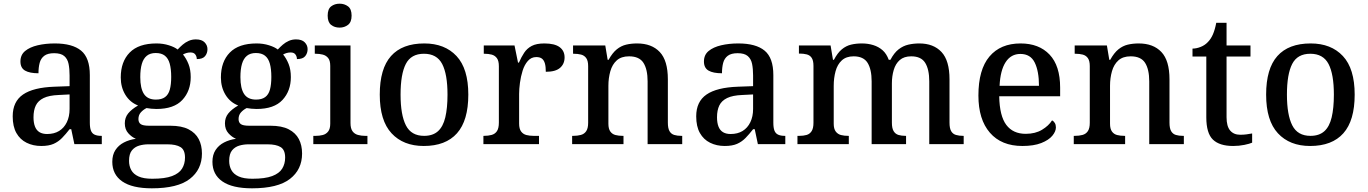

<svg xmlns="http://www.w3.org/2000/svg" viewBox="-20 -783 7432 1043"><path d="M204 10Q160 10 124.5 -7.5Q89 -25 69 -60.5Q49 -96 49 -151Q49 -231 105 -269.5Q161 -308 276 -312L358 -315V-373Q358 -409 352.5 -436Q347 -463 329 -478.5Q311 -494 274 -494Q239 -494 220.5 -480Q202 -466 195.5 -441.5Q189 -417 189 -385Q141 -385 116 -399.5Q91 -414 91 -449Q91 -485 116.5 -506Q142 -527 184.5 -537Q227 -547 278 -547Q373 -547 420.5 -508Q468 -469 468 -375V-117Q468 -89 474 -73.5Q480 -58 494 -51.5Q508 -45 530 -45H533V0H384L367 -81H358Q337 -54 317 -33.5Q297 -13 271 -1.5Q245 10 204 10ZM236 -55Q274 -55 301 -71.5Q328 -88 343 -119Q358 -150 358 -191V-270L299 -267Q247 -265 217 -250.5Q187 -236 174.5 -210Q162 -184 162 -146Q162 -116 170 -95.5Q178 -75 194.5 -65Q211 -55 236 -55Z M805 240Q698 240 644 202.5Q590 165 590 96Q590 58 607 32Q624 6 653 -9Q682 -24 718 -29Q696 -38 677 -59Q658 -80 658 -113Q658 -144 676 -166.5Q694 -189 730 -210Q686 -227 661 -268Q636 -309 636 -362Q636 -448 684.5 -497.5Q733 -547 830 -547Q866 -547 897.5 -537Q929 -527 945 -514Q958 -528 972.5 -540.5Q987 -553 1005 -561Q1023 -569 1044 -569Q1076 -569 1091.5 -553Q1107 -537 1107 -516Q1107 -494 1094 -478Q1081 -462 1049 -462Q1049 -476 1041 -487Q1033 -498 1015 -498Q1003 -498 993 -495Q983 -492 974 -487Q992 -465 1004 -435Q1016 -405 1016 -364Q1016 -289 970.5 -240Q925 -191 830 -191Q818 -191 801.5 -192.5Q785 -194 776 -196Q758 -187 745 -172.5Q732 -158 732 -136Q732 -118 744 -109Q756 -100 790 -100H905Q967 -100 1004.5 -80.5Q1042 -61 1059.5 -27.5Q1077 6 1077 51Q1077 138 1011 189Q945 240 805 240ZM807 188Q876 188 914.5 173.5Q953 159 969 133Q985 107 985 73Q985 31 960.5 16Q936 1 889 1H786Q760 1 736 8Q712 15 696.5 34Q681 53 681 91Q681 119 693 141Q705 163 732.5 175.5Q760 188 807 188ZM827 -242Q858 -242 876.5 -255.5Q895 -269 902.5 -296.5Q910 -324 910 -365Q910 -408 902 -437Q894 -466 875.5 -480.5Q857 -495 826 -495Q796 -495 777.5 -480Q759 -465 750.5 -436Q742 -407 742 -364Q742 -303 762 -272.5Q782 -242 827 -242Z M1349 240Q1242 240 1188 202.5Q1134 165 1134 96Q1134 58 1151 32Q1168 6 1197 -9Q1226 -24 1262 -29Q1240 -38 1221 -59Q1202 -80 1202 -113Q1202 -144 1220 -166.5Q1238 -189 1274 -210Q1230 -227 1205 -268Q1180 -309 1180 -362Q1180 -448 1228.5 -497.5Q1277 -547 1374 -547Q1410 -547 1441.5 -537Q1473 -527 1489 -514Q1502 -528 1516.5 -540.5Q1531 -553 1549 -561Q1567 -569 1588 -569Q1620 -569 1635.5 -553Q1651 -537 1651 -516Q1651 -494 1638 -478Q1625 -462 1593 -462Q1593 -476 1585 -487Q1577 -498 1559 -498Q1547 -498 1537 -495Q1527 -492 1518 -487Q1536 -465 1548 -435Q1560 -405 1560 -364Q1560 -289 1514.5 -240Q1469 -191 1374 -191Q1362 -191 1345.5 -192.5Q1329 -194 1320 -196Q1302 -187 1289 -172.5Q1276 -158 1276 -136Q1276 -118 1288 -109Q1300 -100 1334 -100H1449Q1511 -100 1548.5 -80.5Q1586 -61 1603.5 -27.5Q1621 6 1621 51Q1621 138 1555 189Q1489 240 1349 240ZM1351 188Q1420 188 1458.5 173.5Q1497 159 1513 133Q1529 107 1529 73Q1529 31 1504.5 16Q1480 1 1433 1H1330Q1304 1 1280 8Q1256 15 1240.5 34Q1225 53 1225 91Q1225 119 1237 141Q1249 163 1276.5 175.5Q1304 188 1351 188ZM1371 -242Q1402 -242 1420.5 -255.5Q1439 -269 1446.5 -296.5Q1454 -324 1454 -365Q1454 -408 1446 -437Q1438 -466 1419.5 -480.5Q1401 -495 1370 -495Q1340 -495 1321.5 -480Q1303 -465 1294.5 -436Q1286 -407 1286 -364Q1286 -303 1306 -272.5Q1326 -242 1371 -242Z M1682 0V-45H1695Q1715 -45 1733 -49.5Q1751 -54 1762.5 -68.5Q1774 -83 1774 -111V-425Q1774 -454 1762.5 -468Q1751 -482 1733 -486.5Q1715 -491 1695 -491H1690V-536H1884V-115Q1884 -85 1895 -70Q1906 -55 1924.5 -50Q1943 -45 1963 -45H1976V0ZM1825 -633Q1797 -633 1778.5 -648Q1760 -663 1760 -698Q1760 -734 1779 -748.5Q1798 -763 1825 -763Q1851 -763 1870.5 -748.5Q1890 -734 1890 -698Q1890 -663 1870.5 -648Q1851 -633 1825 -633Z M2282 10Q2171 10 2107 -59Q2043 -128 2043 -269Q2043 -410 2104 -478.5Q2165 -547 2285 -547Q2396 -547 2460 -478.5Q2524 -410 2524 -269Q2524 -128 2462.5 -59Q2401 10 2282 10ZM2284 -45Q2331 -45 2359 -70Q2387 -95 2399 -145.5Q2411 -196 2411 -269Q2411 -380 2382 -435.5Q2353 -491 2283 -491Q2213 -491 2184.5 -435.5Q2156 -380 2156 -269Q2156 -159 2185 -102Q2214 -45 2284 -45Z M2606 0V-45H2609Q2632 -45 2650.5 -50Q2669 -55 2679.5 -70.5Q2690 -86 2690 -117V-423Q2690 -453 2679 -467.5Q2668 -482 2650.5 -486.5Q2633 -491 2611 -491H2608V-536H2775L2794 -443H2799Q2812 -473 2827.5 -496.5Q2843 -520 2868.5 -533.5Q2894 -547 2937 -547Q2993 -547 3020 -527Q3047 -507 3047 -471Q3047 -436 3022.5 -414.5Q2998 -393 2945 -393Q2945 -421 2940 -438.5Q2935 -456 2924 -464.5Q2913 -473 2893 -473Q2866 -473 2847.5 -452Q2829 -431 2819 -399Q2809 -367 2804.5 -333Q2800 -299 2800 -273V-112Q2800 -83 2811 -68.5Q2822 -54 2839.5 -49.5Q2857 -45 2879 -45H2908V0Z M3088 0V-45H3094Q3117 -45 3135.5 -50Q3154 -55 3164.5 -70.5Q3175 -86 3175 -116V-424Q3175 -453 3164.5 -467.5Q3154 -482 3136.5 -486.5Q3119 -491 3097 -491H3093V-536H3268L3281 -458H3286Q3307 -496 3330.5 -515Q3354 -534 3381.5 -540.5Q3409 -547 3441 -547Q3520 -547 3564 -500.5Q3608 -454 3608 -352V-117Q3608 -86 3617 -70.5Q3626 -55 3642.5 -50Q3659 -45 3681 -45H3686V0H3498V-341Q3498 -406 3475.5 -441.5Q3453 -477 3397 -477Q3355 -477 3330.5 -455Q3306 -433 3295.5 -396Q3285 -359 3285 -317V-111Q3285 -83 3295.5 -68.5Q3306 -54 3323.5 -49.5Q3341 -45 3363 -45H3367V0Z M3917 10Q3873 10 3837.5 -7.5Q3802 -25 3782 -60.5Q3762 -96 3762 -151Q3762 -231 3818 -269.5Q3874 -308 3989 -312L4071 -315V-373Q4071 -409 4065.5 -436Q4060 -463 4042 -478.5Q4024 -494 3987 -494Q3952 -494 3933.5 -480Q3915 -466 3908.5 -441.5Q3902 -417 3902 -385Q3854 -385 3829 -399.5Q3804 -414 3804 -449Q3804 -485 3829.5 -506Q3855 -527 3897.5 -537Q3940 -547 3991 -547Q4086 -547 4133.5 -508Q4181 -469 4181 -375V-117Q4181 -89 4187 -73.5Q4193 -58 4207 -51.5Q4221 -45 4243 -45H4246V0H4097L4080 -81H4071Q4050 -54 4030 -33.5Q4010 -13 3984 -1.5Q3958 10 3917 10ZM3949 -55Q3987 -55 4014 -71.5Q4041 -88 4056 -119Q4071 -150 4071 -191V-270L4012 -267Q3960 -265 3930 -250.5Q3900 -236 3887.5 -210Q3875 -184 3875 -146Q3875 -116 3883 -95.5Q3891 -75 3907.5 -65Q3924 -55 3949 -55Z M4312 0V-45H4322Q4345 -45 4362 -50Q4379 -55 4389 -70.5Q4399 -86 4399 -116V-425Q4399 -454 4389.5 -468.5Q4380 -483 4362.5 -487.5Q4345 -492 4323 -492H4320V-536H4492L4505 -458H4510Q4530 -496 4553 -515Q4576 -534 4603 -540.5Q4630 -547 4662 -547Q4695 -547 4724 -538Q4753 -529 4774.5 -510Q4796 -491 4808 -458H4817Q4837 -496 4861.5 -515Q4886 -534 4914.5 -540.5Q4943 -547 4974 -547Q5051 -547 5094.5 -500.5Q5138 -454 5138 -352V-117Q5138 -86 5147 -70.5Q5156 -55 5173 -50Q5190 -45 5212 -45H5215V0H5028V-341Q5028 -406 5006 -441.5Q4984 -477 4930 -477Q4891 -477 4868 -457Q4845 -437 4835 -403Q4825 -369 4825 -330V-117Q4825 -86 4834.5 -70.5Q4844 -55 4860.5 -50Q4877 -45 4899 -45H4902V0H4715V-341Q4715 -406 4693 -441.5Q4671 -477 4617 -477Q4577 -477 4553 -455Q4529 -433 4519 -396Q4509 -359 4509 -317V-111Q4509 -83 4520 -68.5Q4531 -54 4548.5 -49.5Q4566 -45 4588 -45H4591V0Z M5534 10Q5420 10 5357.5 -62Q5295 -134 5295 -264Q5295 -405 5355 -476Q5415 -547 5524 -547Q5624 -547 5681.5 -486.5Q5739 -426 5739 -307V-260H5408Q5410 -153 5446.5 -104.5Q5483 -56 5552 -56Q5604 -56 5640.5 -78Q5677 -100 5695 -129Q5704 -125 5710 -115Q5716 -105 5716 -91Q5716 -69 5696.5 -45.5Q5677 -22 5636.5 -6Q5596 10 5534 10ZM5624 -317Q5624 -396 5601 -443Q5578 -490 5523 -490Q5472 -490 5443 -445.5Q5414 -401 5410 -317Z M5813 0V-45H5819Q5842 -45 5860.5 -50Q5879 -55 5889.5 -70.5Q5900 -86 5900 -116V-424Q5900 -453 5889.5 -467.5Q5879 -482 5861.5 -486.5Q5844 -491 5822 -491H5818V-536H5993L6006 -458H6011Q6032 -496 6055.5 -515Q6079 -534 6106.5 -540.5Q6134 -547 6166 -547Q6245 -547 6289 -500.5Q6333 -454 6333 -352V-117Q6333 -86 6342 -70.5Q6351 -55 6367.5 -50Q6384 -45 6406 -45H6411V0H6223V-341Q6223 -406 6200.5 -441.5Q6178 -477 6122 -477Q6080 -477 6055.5 -455Q6031 -433 6020.5 -396Q6010 -359 6010 -317V-111Q6010 -83 6020.5 -68.5Q6031 -54 6048.5 -49.5Q6066 -45 6088 -45H6092V0Z M6679 10Q6605 10 6569 -24.5Q6533 -59 6533 -146V-476H6458V-519Q6479 -519 6502 -528Q6525 -537 6541 -554Q6558 -571 6569 -596.5Q6580 -622 6587 -659H6643V-536H6773V-476H6643V-146Q6643 -97 6662.5 -74Q6682 -51 6717 -51Q6735 -51 6750.5 -53Q6766 -55 6782 -58V-8Q6769 -2 6740 4Q6711 10 6679 10Z M7097 10Q6986 10 6922 -59Q6858 -128 6858 -269Q6858 -410 6919 -478.5Q6980 -547 7100 -547Q7211 -547 7275 -478.5Q7339 -410 7339 -269Q7339 -128 7277.5 -59Q7216 10 7097 10ZM7099 -45Q7146 -45 7174 -70Q7202 -95 7214 -145.5Q7226 -196 7226 -269Q7226 -380 7197 -435.5Q7168 -491 7098 -491Q7028 -491 6999.5 -435.5Q6971 -380 6971 -269Q6971 -159 7000 -102Q7029 -45 7099 -45Z"/></svg>

Font: Noto Serif Thai Medium
Style: Regular
Weight: 500
Version: Version 2.001